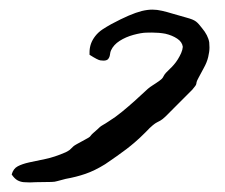

<svg xmlns="http://www.w3.org/2000/svg" viewBox="-20 -379 469 401"><path d="M167 -264.6V-270Q167 -278.8 169.9 -287.4Q172.9 -295.9 179 -303.7Q185.1 -311.5 193.8 -317.4Q202.6 -323.2 212.4 -328.6Q233.4 -339.8 248.8 -346.4Q264.2 -353 276.1 -356Q288.1 -358.9 298.3 -358.9Q308.1 -358.9 318.6 -356.4Q329.1 -354 341.1 -350.3Q353 -346.7 369.1 -342.3Q376.5 -340.3 381.3 -338.4Q386.2 -336.4 389.4 -334Q392.6 -331.5 395.3 -328.4Q397.9 -325.2 401.9 -320.3Q414.6 -305.2 417 -290.5Q417.5 -285.2 417.5 -279.8Q417.5 -271 414.8 -259.8Q412.1 -248.5 405.5 -236.8Q398.9 -225.1 394.5 -216.3Q391.1 -210 390.6 -207.5Q390.1 -205.1 389.9 -203.6Q389.6 -202.1 388.2 -200Q386.7 -197.8 381.8 -191.9L325.7 -135.7Q318.4 -128.9 314.7 -127Q311 -125 307.6 -123.3Q304.2 -121.6 299.1 -117.4Q293.9 -113.3 283.7 -102.5Q272 -90.8 262.7 -82.8Q253.4 -74.7 244.1 -67.6Q234.9 -60.5 224.4 -53.2Q213.9 -45.9 199.7 -36.1Q177.7 -22.5 158.4 -15.9Q139.2 -9.3 117.2 -5.4Q106.9 -2.9 100.6 -1Q94.2 1 87.9 1Q67.9 1 54.7 1.5Q47.9 2 42.5 2Q36.6 2 29.8 1.5Q22.9 1 16.6 -2.4Q10.3 -5.9 4.4 -14.6Q7.8 -26.9 17.1 -31.7Q26.4 -36.6 40.8 -39.8Q55.2 -43 74.5 -46.9Q93.8 -50.8 117.2 -61Q123 -64 125.5 -65.9Q127.9 -67.9 129.4 -69.6Q130.9 -71.3 133.1 -73.2Q135.3 -75.2 140.6 -78.1Q151.4 -84 156.7 -86.9Q162.1 -89.8 164.6 -91.3Q167 -92.8 167.7 -93.5Q168.5 -94.2 169.7 -95.9Q170.9 -97.7 174.1 -100.6Q177.2 -103.5 184.6 -109.9Q188.5 -113.8 190.9 -115.5Q193.4 -117.2 195.6 -118.4Q197.8 -119.6 200.2 -121.1Q202.6 -122.6 207 -125.5Q221.2 -134.3 235.1 -145.8Q249 -157.2 261 -168Q272.9 -178.7 281.5 -186.8Q290 -194.8 293.5 -197.3Q308.6 -207 313.5 -210.7Q318.4 -214.4 319.8 -216.6Q321.3 -218.8 323 -222.2Q324.7 -225.6 334.5 -234.9Q338.4 -238.3 343 -243.7Q347.7 -249 351.6 -255.4Q355.5 -261.7 358.4 -268.3Q361.3 -274.9 361.8 -281.2Q360.4 -291.5 350.1 -298.3Q339.8 -305.2 325.2 -308.6Q312 -311 297.4 -311Q294.9 -311 284.9 -310.8Q274.9 -310.5 258.8 -306.2Q242.7 -301.8 230 -293.7Q217.3 -285.6 211.9 -273.9Q210.4 -271 209.7 -265.1Q209 -259.3 205.6 -255.4Q202.6 -252.4 196.3 -252.4Q194.8 -252.4 189.7 -252.9Q184.6 -253.4 167 -264.6Z"/></svg>

Font: DimaRavanNevis
Style: regular
Weight: 400
Designer: R.Balvardi
Foundry: Dima Software Group
Version: Version 1.00;May 26, 2019;FontCreator 11.5.0.2427 64-bit